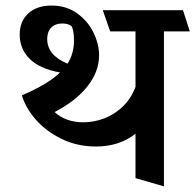

<svg xmlns="http://www.w3.org/2000/svg" viewBox="-20 -616 697 685"><path d="M657.2 -503.9H564.9V48.8L463.4 19.5V-138.7Q405.3 -93.3 322.3 -93.3Q255.4 -93.3 199.5 -120.6Q143.6 -147.9 107.2 -189.9Q70.8 -231.9 58.1 -275.9Q150.9 -315.4 194.3 -357.4Q121.1 -370.6 85.7 -406.2Q50.3 -441.9 50.3 -492.2Q50.3 -540 80.8 -568.1Q111.3 -596.2 164.1 -596.2Q216.3 -596.2 254.9 -568.6Q293.5 -541 313.5 -499.8Q333.5 -458.5 333.5 -418.9Q333.5 -360.4 292 -307.9Q250.5 -255.4 174.8 -216.3Q193.8 -198.2 220 -189Q246.1 -179.7 276.9 -179.7Q315.9 -179.7 352.5 -193.8Q389.2 -208 418.5 -236.3Q447.8 -264.6 463.4 -305.7V-503.9H373L346.7 -579.6H632.8ZM220.7 -388.7Q244.1 -424.8 244.1 -472.2Q244.1 -492.2 241 -506.3Q237.8 -520.5 234.4 -523.4Q222.2 -532.2 202.1 -532.2Q177.2 -532.2 162.8 -517.6Q148.4 -502.9 148.4 -477.1Q148.4 -448.7 165.8 -426.8Q183.1 -404.8 220.7 -388.7Z"/></svg>

Font: Vesper Libre Medium
Style: Regular
Weight: 500
Designer: Robert Keller & Kimya Gandhi
Foundry: Mota Italic
Version: Version 1.058